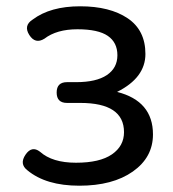

<svg xmlns="http://www.w3.org/2000/svg" viewBox="-20 -577 550 610"><path d="M84 -515Q140 -557 234.5 -557Q329 -557 385.5 -519Q442 -481 442 -405.5Q442 -330 352 -285Q466 -256 466 -150Q466 -77 402 -32Q338 13 232 13Q126 13 67 -36Q41 -56 61 -85.5Q81 -115 107 -95Q146 -60 221.5 -60Q297 -60 335.5 -86.5Q374 -113 374 -157Q374 -250 235 -250H193Q160 -250 160 -283Q160 -316 193 -316H222Q286 -316 319.5 -338.5Q353 -361 353 -401.5Q353 -442 322.5 -463Q292 -484 226 -484Q160 -484 121 -454Q92 -436 73 -466Q54 -496 84 -515Z"/></svg>

Font: Raw Maruko Gothic CJK TC
Style: Regular
Weight: 400
Version: Version 1.001